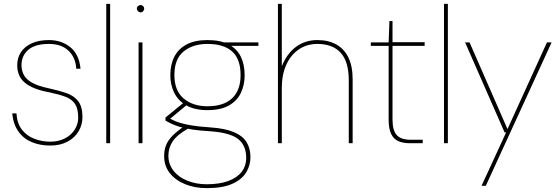

<svg xmlns="http://www.w3.org/2000/svg" viewBox="-20 -740 2888 992"><path d="M240 12Q187 12 144.5 -5.5Q102 -23 75.5 -60Q49 -97 43 -154H65Q68 -103 93 -70.5Q118 -38 157.5 -23Q197 -8 240 -8Q282 -8 314.5 -24.5Q347 -41 365.5 -69.5Q384 -98 384 -132Q384 -178 368 -202.5Q352 -227 319.5 -239.5Q287 -252 235 -263Q191 -271 159.5 -283.5Q128 -296 108 -313Q88 -330 78.5 -352.5Q69 -375 69 -403Q69 -442 88.5 -471Q108 -500 144.5 -516.5Q181 -533 233 -533Q298 -533 343.5 -496Q389 -459 396 -385H374Q371 -442 334.5 -477.5Q298 -513 233 -513Q161 -513 126 -482.5Q91 -452 91 -403Q91 -378 102 -355Q113 -332 143.5 -314Q174 -296 231 -284Q281 -273 320.5 -260Q360 -247 383 -218.5Q406 -190 406 -135Q406 -95 386 -61.5Q366 -28 328.5 -8Q291 12 240 12Z M529 0V-720H549V0Z M696 0V-521H716V0ZM706 -676Q699 -676 693 -682Q687 -688 687 -695Q687 -703 693 -708.5Q699 -714 706 -714Q714 -714 719.5 -708.5Q725 -703 725 -695Q725 -688 719.5 -682Q714 -676 706 -676Z M1048 232Q986 232 936 211.5Q886 191 857 154Q828 117 828 66Q828 35 838 10Q848 -15 871 -38.5Q894 -62 934 -89L956 -78Q895 -44 872.5 -10Q850 24 850 64Q850 108 876 141.5Q902 175 947.5 193.5Q993 212 1048 212Q1113 212 1158.5 195.5Q1204 179 1228 148.5Q1252 118 1252 75Q1252 11 1210 -22Q1168 -55 1063 -62Q1012 -65 975 -70.5Q938 -76 912.5 -83.5Q887 -91 868.5 -99.5Q850 -108 835 -117V-133L927 -208L949 -201L850 -119L844 -133Q858 -128 872 -120.5Q886 -113 908 -106Q930 -99 967 -92.5Q1004 -86 1064 -82Q1142 -77 1188 -57.5Q1234 -38 1254 -5.5Q1274 27 1274 72Q1274 115 1251.5 151.5Q1229 188 1179.5 210Q1130 232 1048 232ZM1052 -171Q986 -171 943.5 -195Q901 -219 880.5 -260Q860 -301 860 -351Q860 -406 880.5 -446.5Q901 -487 943.5 -510Q986 -533 1052 -533Q1120 -533 1162.5 -510Q1205 -487 1224.5 -446.5Q1244 -406 1244 -351Q1244 -301 1224.5 -260Q1205 -219 1162.5 -195Q1120 -171 1052 -171ZM1052 -191Q1136 -191 1179.5 -232.5Q1223 -274 1223 -352Q1223 -435 1179.5 -474Q1136 -513 1052 -513Q976 -513 928.5 -474Q881 -435 881 -352Q881 -272 928.5 -231.5Q976 -191 1052 -191ZM1144 -503 1135 -521H1315V-503Z M1416 0V-720H1436V-398Q1463 -464 1510 -498.5Q1557 -533 1620 -533Q1676 -533 1717 -510.5Q1758 -488 1780 -443Q1802 -398 1802 -330V0H1782V-325Q1782 -421 1740.5 -467Q1699 -513 1620 -513Q1565 -513 1523.5 -484.5Q1482 -456 1459 -405Q1436 -354 1436 -286V0Z M2098 0Q2062 0 2037.5 -11Q2013 -22 2000.5 -49Q1988 -76 1988 -122V-503H1896V-521H1988L1992 -631H2008V-522H2174V-503H2008V-122Q2008 -67 2029.5 -42.5Q2051 -18 2101 -18H2164V0Z M2274 0V-720H2294V0Z M2468 220 2595 -56H2587L2383 -521H2406L2602 -73L2806 -521H2830L2490 220Z"/></svg>

Font: DM Sans 10pt Thin
Style: Regular
Weight: 250
Version: Version 4.004;gftools[0.9.30]